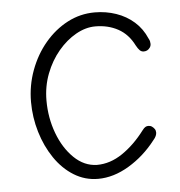

<svg xmlns="http://www.w3.org/2000/svg" viewBox="-45 -585 593 631"><g transform="rotate(-5 252.0 -269.0)"><path d="M254 4Q211 4 174.5 -18.5Q138 -41 111.5 -80Q85 -119 70.5 -167.5Q56 -216 56 -267Q56 -321 74.5 -371Q93 -421 125.5 -459.5Q158 -498 200 -520Q242 -542 290 -542Q327 -542 360.5 -530.5Q394 -519 419.5 -496.5Q445 -474 459 -441Q462 -436 463 -431.5Q464 -427 464 -423Q464 -416 460 -410.5Q456 -405 451 -402.5Q446 -400 440 -400Q432 -400 426.5 -405.5Q421 -411 415 -422Q396 -460 363 -478Q330 -496 288 -496Q256 -496 224 -478Q192 -460 165.5 -428.5Q139 -397 123 -355.5Q107 -314 107 -267Q107 -210 126 -159Q145 -108 178.5 -75.5Q212 -43 254 -42Q298 -42 338.5 -69.5Q379 -97 413 -142Q419 -150 423.5 -152.5Q428 -155 433 -155Q440 -155 445 -151.5Q450 -148 453.5 -143Q457 -138 457 -131Q457 -126 454.5 -120Q452 -114 445 -106Q407 -57 356 -26.5Q305 4 254 4Z"/></g></svg>

Font: Playpen Sans ExtraLight
Style: Regular
Weight: 250
Designer: Laura Meseguer, Veronika Burian, José Scaglione
Foundry: TypeTogether
Version: Version 1.001